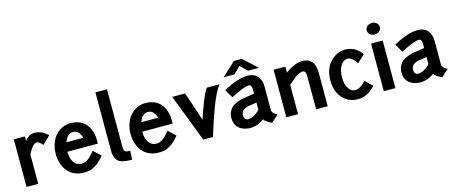

<svg xmlns="http://www.w3.org/2000/svg" viewBox="-48 -1473 5060 2142"><g transform="rotate(-15 2482.0 -401.5)"><path d="M62 -549.8H189.9V-496.1Q199.2 -515.6 231.7 -538.3Q264.2 -561 298.8 -561Q325.7 -561 351.8 -554Q377.9 -546.9 395.8 -536.6Q413.6 -526.4 427.5 -515.9Q441.4 -505.4 448.2 -498L455.1 -491.2L365.2 -403.8Q361.3 -409.2 354.5 -417Q347.7 -424.8 330.6 -438Q313.5 -451.2 301.8 -451.2Q273.4 -451.2 246.1 -418.2Q218.8 -385.3 196.8 -338.9V0H62Z M471.2 -269Q471.2 -348.6 501.2 -415Q531.2 -481.4 588.6 -521.2Q646 -561 719.2 -561Q763.7 -561 800.5 -549.3Q837.4 -537.6 861.3 -519.5Q885.3 -501.5 903.3 -476.6Q921.4 -451.7 930.9 -428.7Q940.4 -405.8 946.3 -381.1Q952.1 -356.4 953.6 -341.6Q955.1 -326.7 955.1 -314.9V-261.2H604Q604 -183.6 635.3 -137.7Q666.5 -91.8 723.1 -91.8Q734.4 -91.8 740.5 -92.3Q746.6 -92.8 763.2 -98.1Q779.8 -103.5 794.4 -113.8Q809.1 -124 832 -146Q855 -168 878.9 -199.2L961.9 -121.1Q936 -89.4 910.9 -65.4Q885.7 -41.5 862.8 -27.6Q839.8 -13.7 822 -5.1Q804.2 3.4 783.9 6.6Q763.7 9.8 753.7 10.5Q743.7 11.2 727.5 11.2Q726.6 11.2 726.1 11.2Q725.6 11.2 724.6 11.2Q723.6 11.2 723.1 11.2Q662.1 11.2 613.3 -11.2Q564.5 -33.7 533.9 -72.8Q503.4 -111.8 487.3 -161.9Q471.2 -211.9 471.2 -269ZM719.2 -458Q653.8 -458 621.1 -366.2H814.9Q804.7 -405.3 781.7 -431.6Q758.8 -458 719.2 -458Z M1076.7 -819.8H1210.4V-166Q1210.4 -140.6 1212.4 -128.2Q1214.4 -115.7 1222.2 -106.2Q1230 -96.7 1243.9 -94Q1257.8 -91.3 1283.7 -90.8L1278.8 11.2Q1155.8 11.2 1117.7 -25.9Q1098.6 -44.9 1088.9 -70.8Q1079.1 -96.7 1077.9 -112.3Q1076.7 -127.9 1076.7 -153.8Z M1335.4 -269Q1335.4 -348.6 1365.5 -415Q1395.5 -481.4 1452.9 -521.2Q1510.3 -561 1583.5 -561Q1627.9 -561 1664.8 -549.3Q1701.7 -537.6 1725.6 -519.5Q1749.5 -501.5 1767.6 -476.6Q1785.6 -451.7 1795.2 -428.7Q1804.7 -405.8 1810.5 -381.1Q1816.4 -356.4 1817.9 -341.6Q1819.3 -326.7 1819.3 -314.9V-261.2H1468.3Q1468.3 -183.6 1499.5 -137.7Q1530.8 -91.8 1587.4 -91.8Q1598.6 -91.8 1604.7 -92.3Q1610.8 -92.8 1627.4 -98.1Q1644 -103.5 1658.7 -113.8Q1673.3 -124 1696.3 -146Q1719.2 -168 1743.2 -199.2L1826.2 -121.1Q1800.3 -89.4 1775.1 -65.4Q1750 -41.5 1727.1 -27.6Q1704.1 -13.7 1686.3 -5.1Q1668.5 3.4 1648.2 6.6Q1627.9 9.8 1617.9 10.5Q1607.9 11.2 1591.8 11.2Q1590.8 11.2 1590.3 11.2Q1589.8 11.2 1588.9 11.2Q1587.9 11.2 1587.4 11.2Q1526.4 11.2 1477.5 -11.2Q1428.7 -33.7 1398.2 -72.8Q1367.7 -111.8 1351.6 -161.9Q1335.4 -211.9 1335.4 -269ZM1583.5 -458Q1518.1 -458 1485.4 -366.2H1679.2Q1668.9 -405.3 1646 -431.6Q1623 -458 1583.5 -458Z M1891.6 -549.8H2041L2152.8 -215.8Q2188.5 -330.1 2230.2 -430.9Q2272 -531.7 2293 -549.8H2439Q2412.6 -521 2379.9 -453.9Q2347.2 -386.7 2319.3 -311.5Q2291.5 -236.3 2267.6 -164.8Q2243.7 -93.3 2229.5 -46.9L2215.8 0H2103Z M2539.6 -372.1Q2523.4 -397.9 2509.3 -422.1Q2495.1 -446.3 2488.8 -458L2482.4 -469.2Q2503.4 -481.4 2526.9 -492.9Q2550.3 -504.4 2591.3 -522Q2632.3 -539.6 2678.2 -550.3Q2724.1 -561 2764.6 -561Q2801.8 -561 2830.3 -548.8Q2858.9 -536.6 2874.8 -518.8Q2890.6 -501 2900.6 -477.3Q2910.6 -453.6 2913.6 -434.3Q2916.5 -415 2916.5 -396V-119.1Q2916.5 -116.7 2916.7 -114.3Q2917 -111.8 2920.2 -104.2Q2923.3 -96.7 2929 -90.1Q2934.6 -83.5 2947 -74.2Q2959.5 -64.9 2976.6 -57.1L2894.5 17.1Q2828.1 -9.3 2804.7 -45.9Q2731.4 11.2 2640.6 11.2Q2633.3 11.2 2623.3 10.3Q2613.3 9.3 2595.9 5.4Q2578.6 1.5 2562.3 -4.6Q2545.9 -10.7 2528.3 -22.9Q2510.7 -35.2 2497.8 -51.3Q2484.9 -67.4 2476.3 -92Q2467.8 -116.7 2467.8 -147Q2467.8 -171.4 2472.2 -192.1Q2476.6 -212.9 2490.2 -236.3Q2503.9 -259.8 2526.1 -277.6Q2548.3 -295.4 2587.2 -310.5Q2626 -325.7 2677.7 -333Q2764.2 -344.2 2782.7 -349.1V-396Q2782.7 -403.3 2781.7 -411.6Q2780.8 -419.9 2777.8 -429.9Q2774.9 -439.9 2768.3 -446.5Q2761.7 -453.1 2752.4 -453.1Q2692.9 -453.1 2539.6 -372.1ZM2639.6 -89.8Q2674.8 -86.9 2714.4 -108.6Q2753.9 -130.4 2782.7 -163.1V-245.1Q2771.5 -242.7 2725.6 -236.8L2693.8 -231.9Q2600.6 -214.4 2600.6 -147Q2600.6 -129.9 2605.2 -117.4Q2609.9 -105 2617.4 -99.6Q2625 -94.2 2629.9 -92.3Q2634.8 -90.3 2639.6 -89.8ZM2659.7 -758.8H2751.5L2909.7 -612.8H2783.7L2705.6 -689.9L2627.4 -612.8H2502.4Z M3197.8 0H3062.5V-549.8H3197.8V-480Q3306.6 -561 3394.5 -561Q3540.5 -561 3540.5 -383.8V0H3406.7V-383.8Q3406.7 -419.4 3394.8 -435.3Q3382.8 -451.2 3361.1 -446.3Q3339.4 -441.4 3318.4 -431.9Q3297.4 -422.4 3269.5 -400.1Q3241.7 -377.9 3228.3 -366.5Q3214.8 -355 3197.8 -338.9Z M4073.2 -468.8 4080.6 -458 3992.2 -375Q3990.2 -378.4 3987.1 -383.8Q3983.9 -389.2 3973.1 -403.1Q3962.4 -417 3951.2 -427.7Q3939.9 -438.5 3922.9 -447.3Q3905.8 -456.1 3889.2 -456.1Q3845.7 -456.1 3811.5 -405.8Q3777.3 -355.5 3777.3 -266.1Q3777.3 -193.8 3806.9 -144Q3836.4 -94.2 3884.3 -94.2Q3909.2 -94.2 3936.3 -107.9Q3963.4 -121.6 4010.3 -166L4091.3 -88.9Q4058.6 -55.2 4029.3 -33.7Q4000 -12.2 3973.4 -3.2Q3946.8 5.9 3928.2 8.5Q3909.7 11.2 3884.3 11.2Q3813 11.2 3757.3 -25.4Q3701.7 -62 3672.1 -124.8Q3642.6 -187.5 3642.6 -266.1Q3642.6 -325.2 3657.7 -375.2Q3672.9 -425.3 3697.8 -459Q3722.7 -492.7 3755.4 -516.1Q3788.1 -539.6 3822.5 -550.3Q3856.9 -561 3891.6 -561Q3926.3 -561 3958.3 -550.5Q3990.2 -540 4011.5 -524.9Q4032.7 -509.8 4049.1 -494.4Q4065.4 -479 4073.2 -468.8Z M4188 -549.8H4322.3V0H4188ZM4255.9 -770Q4288.1 -770 4309.6 -751.2Q4331.1 -732.4 4331.1 -704.1Q4331.1 -675.8 4309.6 -657Q4288.1 -638.2 4255.9 -638.2Q4222.7 -638.2 4200.9 -657Q4179.2 -675.8 4179.2 -704.1Q4179.2 -732.4 4200.9 -751.2Q4222.7 -770 4255.9 -770Z M4503.9 -372.1Q4487.8 -397.9 4473.6 -422.1Q4459.5 -446.3 4453.1 -458L4446.8 -469.2Q4467.8 -481.4 4491.2 -492.9Q4514.6 -504.4 4555.7 -522Q4596.7 -539.6 4642.6 -550.3Q4688.5 -561 4729 -561Q4766.1 -561 4794.7 -548.8Q4823.2 -536.6 4839.1 -518.8Q4855 -501 4865 -477.3Q4875 -453.6 4877.9 -434.3Q4880.9 -415 4880.9 -396V-119.1Q4880.9 -116.7 4881.1 -114.3Q4881.3 -111.8 4884.5 -104.2Q4887.7 -96.7 4893.3 -90.1Q4898.9 -83.5 4911.4 -74.2Q4923.8 -64.9 4940.9 -57.1L4858.9 17.1Q4792.5 -9.3 4769 -45.9Q4695.8 11.2 4605 11.2Q4597.7 11.2 4587.6 10.3Q4577.6 9.3 4560.3 5.4Q4543 1.5 4526.6 -4.6Q4510.3 -10.7 4492.7 -22.9Q4475.1 -35.2 4462.2 -51.3Q4449.2 -67.4 4440.7 -92Q4432.1 -116.7 4432.1 -147Q4432.1 -171.4 4436.5 -192.1Q4440.9 -212.9 4454.6 -236.3Q4468.3 -259.8 4490.5 -277.6Q4512.7 -295.4 4551.5 -310.5Q4590.3 -325.7 4642.1 -333Q4728.5 -344.2 4747.1 -349.1V-396Q4747.1 -403.3 4746.1 -411.6Q4745.1 -419.9 4742.2 -429.9Q4739.3 -439.9 4732.7 -446.5Q4726.1 -453.1 4716.8 -453.1Q4657.2 -453.1 4503.9 -372.1ZM4604 -89.8Q4639.2 -86.9 4678.7 -108.6Q4718.3 -130.4 4747.1 -163.1V-245.1Q4735.8 -242.7 4689.9 -236.8L4658.2 -231.9Q4564.9 -214.4 4564.9 -147Q4564.9 -129.9 4569.6 -117.4Q4574.2 -105 4581.8 -99.6Q4589.4 -94.2 4594.2 -92.3Q4599.1 -90.3 4604 -89.8Z"/></g></svg>

Font: Junction Bold
Style: Bold
Weight: 700
Designer: Caroline Hadilaksono
Foundry: Caroline Hadilaksono
Version: Version 001.001